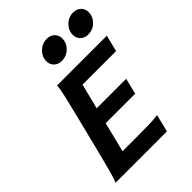

<svg xmlns="http://www.w3.org/2000/svg" viewBox="-267 -1097 1230 1230"><g transform="rotate(-45 347.5 -482.0)"><path d="M295.4 -422.9H562.5L535.6 -314.5H268.6L217.8 -111.3H343.8Q413.6 -111.3 460.9 -112.5Q508.3 -113.8 538.1 -118.7L508.8 0H43.9Q56.2 -28.8 70.8 -84Q85.4 -139.2 103.5 -210.4L174.8 -495.6Q192.4 -566.9 205.1 -621.8Q217.8 -676.8 219.7 -705.6H669.9L642.1 -594.2H338.4ZM519.5 -863.3Q519.5 -903.3 549.8 -933.6Q580.1 -963.9 623 -963.9Q654.8 -963.9 674.8 -944.3Q694.8 -924.8 694.8 -895.5Q694.8 -855.5 664.8 -825.2Q634.8 -794.9 591.3 -794.9Q560.1 -794.9 539.8 -814.2Q519.5 -833.5 519.5 -863.3ZM280.3 -863.3Q280.3 -903.8 310.8 -933.8Q341.3 -963.9 384.3 -963.9Q416 -963.9 436 -944.3Q456.1 -924.8 456.1 -895.5Q456.1 -855 425.8 -825Q395.5 -794.9 352.1 -794.9Q320.8 -794.9 300.5 -814.2Q280.3 -833.5 280.3 -863.3Z"/></g></svg>

Font: Andika
Style: Bold Italic
Weight: 700
Italic angle: -14°
Designer: Victor Gaultney, Annie Olsen, Julie Remington, Don Collingsworth, Eric Hays, Becca Hirsbrunner
Foundry: SIL International
Version: Version 6.101